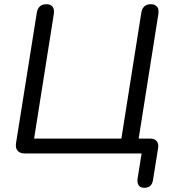

<svg xmlns="http://www.w3.org/2000/svg" viewBox="-20 -732 831 916"><path d="M667.9 164Q650 164 641.8 152.1Q633.6 140.1 636.4 119.7L655.6 0H97.7Q74.8 0 63.9 -12.9Q53 -25.7 56.4 -48.6L155.8 -672.6Q159.2 -692 170.6 -702Q182 -711.9 201.4 -711.9Q221.7 -711.9 230.9 -699.8Q240.1 -687.7 236.7 -664.8L142.7 -70.9H559.1L654.1 -671.1Q657.5 -691.1 668.7 -701.5Q679.8 -711.9 699.2 -711.9Q720 -711.9 729.5 -699.8Q738.9 -687.7 735.5 -664.8L639 -54.7L613.1 -70.9H695.2Q717.2 -70.9 727.4 -58.8Q737.6 -46.6 734.2 -24.7L709.7 128Q703.9 164 667.9 164Z"/></svg>

Font: Nunito ExtraLight
Style: Italic
Weight: 200
Italic angle: -9°
Designer: Vernon Adams
Foundry: Vernon Adams
Version: Version 3.602